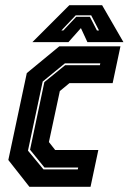

<svg xmlns="http://www.w3.org/2000/svg" viewBox="-20 -718 503 738"><path d="M93 0 12 -103 83 -437 208 -540H443L413 -398.5H247L210 -368L168 -172L192 -141.5H358L328 0ZM147 -67H279L280.5 -74H151L95.5 -142.5L150.5 -402.5L230.5 -467.5H364L365.5 -474.5H229.5L144 -404.5L87.5 -139ZM246.5 -698H372.5L454.5 -556H316L291 -610L243 -556H104.5ZM271 -659 216 -601H223.5L273 -653.5H325.5L352.5 -601H360.5L330.5 -659Z"/></svg>

Font: Tourney Condensed ExtraBold
Style: Italic
Weight: 800
Width: 3
Italic angle: -12°
Designer: Tyler Finck
Foundry: Etcetera Type Co
Version: Version 1.010; ttfautohint (v1.8.3)